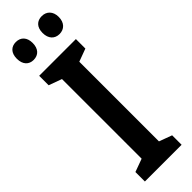

<svg xmlns="http://www.w3.org/2000/svg" viewBox="-304 -912 917 917"><g transform="rotate(-45 155.0 -453.5)"><path d="M13 -847C13 -807 35 -786 66 -786C99 -786 120 -808 120 -847C120 -885 99 -907 66 -907C35 -907 13 -887 13 -847ZM187 -847C187 -808 209 -786 241 -786C273 -786 296 -808 296 -847C296 -885 273 -907 241 -907C209 -907 187 -887 187 -847ZM279 0V-64L214 -88V-626L279 -650V-714H31V-650L97 -626V-88L31 -64V0Z"/></g></svg>

Font: Noto Sans Armenian ExtraCondensed SemiBold
Style: Regular
Weight: 600
Width: 2
Designer: Monotype Design Team
Foundry: Monotype Imaging Inc.
Version: Version 2.008